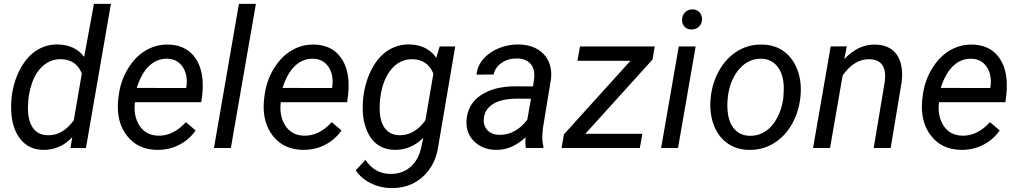

<svg xmlns="http://www.w3.org/2000/svg" viewBox="-20 -770 5294 999"><path d="M40.5 -265.1Q50.3 -345.7 85 -410.6Q119.6 -475.6 170.4 -507.8Q221.2 -540 282.2 -538.6Q370.6 -536.6 418 -474.1L468.8 -750H557.1L427.2 0H346.7L356 -56.6Q293.5 11.7 201.7 9.8Q128.4 7.8 85 -47.6Q41.5 -103 38.1 -196.3Q36.6 -225.1 40.5 -265.1ZM125.5 -214.4Q124 -144.5 150.4 -106Q176.8 -67.4 227.5 -66.4Q304.2 -63 363.8 -143.6L405.8 -387.7Q376.5 -460 299.3 -461.9Q247.1 -463.4 207.3 -430.4Q167.5 -397.5 146.7 -338.1Q126 -278.8 125.5 -214.4Z M795.4 9.8Q696.8 7.8 641.1 -63Q585.4 -133.8 594.2 -244.1L596.7 -265.1Q605 -343.8 643.3 -408.7Q681.6 -473.6 736.8 -506.6Q792 -539.6 856 -538.1Q937.5 -536.1 983.9 -483.9Q1030.3 -431.6 1034.7 -342.3Q1036.1 -310.5 1032.7 -278.8L1027.3 -238.3H682.1Q673.3 -166.5 705.8 -116.2Q738.3 -65.9 802.7 -64Q880.9 -62 947.3 -134.3L998 -91.3Q964.8 -43.5 912.4 -16.4Q859.9 10.7 795.4 9.8ZM851.6 -464.4Q796.9 -465.8 756.1 -427.2Q715.3 -388.7 691.4 -312.5L948.2 -312L950.2 -319.8Q958 -381.3 930.4 -422.1Q902.8 -462.9 851.6 -464.4Z M1181.2 0H1093.3L1223.1 -750H1311.5Z M1554.2 9.8Q1455.6 7.8 1399.9 -63Q1344.2 -133.8 1353 -244.1L1355.5 -265.1Q1363.8 -343.8 1402.1 -408.7Q1440.4 -473.6 1495.6 -506.6Q1550.8 -539.6 1614.7 -538.1Q1696.3 -536.1 1742.7 -483.9Q1789.1 -431.6 1793.5 -342.3Q1794.9 -310.5 1791.5 -278.8L1786.1 -238.3H1440.9Q1432.1 -166.5 1464.6 -116.2Q1497.1 -65.9 1561.5 -64Q1639.6 -62 1706.1 -134.3L1756.8 -91.3Q1723.6 -43.5 1671.1 -16.4Q1618.7 10.7 1554.2 9.8ZM1610.4 -464.4Q1555.7 -465.8 1514.9 -427.2Q1474.1 -388.7 1450.2 -312.5L1707 -312L1709 -319.8Q1716.8 -381.3 1689.2 -422.1Q1661.6 -462.9 1610.4 -464.4Z M1870.1 -265.1Q1881.8 -351.6 1916.7 -415.3Q1951.7 -479 2001.7 -509.5Q2051.8 -540 2111.3 -538.6Q2203.1 -536.6 2250 -469.2L2267.6 -528.3H2348.6L2260.7 -11.2Q2246.6 89.8 2178.7 150.6Q2110.8 211.4 2011.2 208.5Q1957.5 207.5 1908.4 183.1Q1859.4 158.7 1831.1 116.2L1881.3 62Q1929.2 132.8 2007.8 134.8Q2070.8 136.7 2114.5 99.6Q2158.2 62.5 2172.4 -5.9L2182.1 -52.7Q2117.7 11.7 2031.2 9.8Q1981.9 8.3 1945.6 -16.8Q1909.2 -42 1889.2 -89.6Q1869.1 -137.2 1867.2 -195.8Q1866.2 -224.6 1870.1 -265.1ZM1955.6 -214.8Q1954.1 -145 1979.7 -106.7Q2005.4 -68.4 2057.1 -66.4Q2136.2 -64.5 2193.4 -144L2234.9 -386.7Q2205.6 -459 2128.9 -461.9Q2057.1 -463.9 2011 -403.3Q1964.8 -342.8 1956.5 -239.7Z M2716.8 0Q2713.4 -14.2 2713.4 -27.8L2714.8 -55.7Q2642.1 11.7 2560.5 9.8Q2490.7 8.8 2447 -34.4Q2403.3 -77.6 2407.2 -142.6Q2412.1 -226.6 2480.7 -273.7Q2549.3 -320.8 2661.1 -320.8L2753.4 -320.3L2759.3 -362.3Q2764.2 -409.7 2741 -437.3Q2717.8 -464.8 2671.4 -465.8Q2626 -466.8 2591.1 -443.6Q2556.2 -420.4 2548.3 -382.3L2459.5 -381.8Q2463.9 -428.2 2495.6 -464.1Q2527.3 -500 2577.1 -519.8Q2627 -539.6 2680.2 -538.6Q2762.7 -536.6 2808.6 -488.5Q2854.5 -440.4 2847.2 -360.8L2804.2 -99.1L2801.8 -61.5Q2800.8 -34.7 2807.6 -8.3L2806.6 0ZM2578.1 -68.4Q2620.6 -67.4 2658.4 -88.6Q2696.3 -109.9 2723.6 -147.5L2742.7 -256.3L2675.8 -256.8Q2592.3 -256.8 2547.9 -230.5Q2503.4 -204.1 2497.6 -155.8Q2493.2 -118.7 2514.9 -94Q2536.6 -69.3 2578.1 -68.4Z M3025.4 -73.7H3322.3L3309.1 0H2901.9L2914.1 -70.8L3260.3 -453.6H2984.4L2998 -528.3H3386.7L3375 -460Z M3507.8 0H3419.9L3511.7 -528.3H3599.6ZM3580.6 -721.2Q3603 -722.2 3617.9 -707.8Q3632.8 -693.4 3632.8 -669.9Q3632.3 -647 3617.9 -632.3Q3603.5 -617.7 3580.6 -616.7Q3557.6 -615.7 3543 -629.9Q3528.3 -644 3528.8 -667Q3529.3 -689.9 3543.5 -705.1Q3557.6 -720.2 3580.6 -721.2Z M3945.8 -538.1Q4012.2 -537.1 4059.6 -502Q4106.9 -466.8 4129.6 -405Q4152.3 -343.3 4145 -270L4144 -259.3Q4134.8 -182.1 4098.1 -119.9Q4061.5 -57.6 4003.4 -22.9Q3945.3 11.7 3876 9.8Q3810.1 8.8 3762.5 -26.4Q3714.8 -61.5 3692.9 -122.1Q3670.9 -182.6 3677.2 -255.4Q3684.6 -337.4 3721.7 -402.8Q3758.8 -468.3 3817.1 -504.2Q3875.5 -540 3945.8 -538.1ZM3766.1 -254.9Q3762.7 -224.1 3766.1 -190.9Q3771 -133.3 3800.5 -99.1Q3830.1 -64.9 3879.4 -63.5Q3923.3 -62 3960.4 -85.2Q3997.6 -108.4 4022.9 -155.3Q4048.3 -202.1 4055.7 -259.3Q4059.6 -304.2 4057.1 -335Q4051.3 -394 4021.5 -428.2Q3991.7 -462.4 3942.4 -464.4Q3874 -465.8 3826.2 -410.6Q3778.3 -355.5 3767.1 -266.1Z M4385.7 -528.8 4373 -461.9Q4444.3 -540 4535.2 -538.1Q4609.9 -536.1 4645.5 -486.3Q4681.2 -436.5 4671.9 -346.2L4614.3 0H4525.9L4584 -347.7Q4586.9 -371.6 4584.5 -392.1Q4576.2 -460.4 4503.9 -461.9Q4424.3 -463.4 4364.3 -377L4298.8 0H4210.4L4302.2 -528.3Z M4979 9.8Q4880.4 7.8 4824.7 -63Q4769 -133.8 4777.8 -244.1L4780.3 -265.1Q4788.6 -343.8 4826.9 -408.7Q4865.2 -473.6 4920.4 -506.6Q4975.6 -539.6 5039.6 -538.1Q5121.1 -536.1 5167.5 -483.9Q5213.9 -431.6 5218.3 -342.3Q5219.7 -310.5 5216.3 -278.8L5210.9 -238.3H4865.7Q4856.9 -166.5 4889.4 -116.2Q4921.9 -65.9 4986.3 -64Q5064.5 -62 5130.9 -134.3L5181.6 -91.3Q5148.4 -43.5 5095.9 -16.4Q5043.5 10.7 4979 9.8ZM5035.2 -464.4Q4980.5 -465.8 4939.7 -427.2Q4898.9 -388.7 4875 -312.5L5131.8 -312L5133.8 -319.8Q5141.6 -381.3 5114 -422.1Q5086.4 -462.9 5035.2 -464.4Z"/></svg>

Font: Roboto
Style: Italic
Weight: 400
Italic angle: -12°
Designer: Google
Version: Version 2.134; 2016; ttfautohint (v1.6)